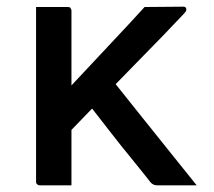

<svg xmlns="http://www.w3.org/2000/svg" viewBox="-20 -555 640 575"><path d="M194 0Q177 0 162 0Q147 0 131.5 0Q116 0 99 0Q96 0 93.5 -1.5Q91 -3 89.5 -5Q88 -7 88 -11V-435Q88 -466 88 -491.5Q88 -517 88 -534Q106 -534 122 -534Q138 -534 153 -534Q168 -534 183 -534Q185 -534 187.5 -533.5Q190 -533 191 -531Q192 -530 192.5 -528.5Q193 -527 193.5 -526Q194 -525 194 -523ZM413 -534 529 -535Q532 -535 534 -534Q536 -533 537 -531Q538 -529 538 -526Q538 -525 537.5 -523Q537 -521 535 -519Q533 -517 529 -512Q498 -479 467 -447Q436 -415 405 -383.5Q374 -352 344 -321Q314 -290 284 -259Q254 -228 224 -197Q194 -166 164 -135L102 -200Q154 -256 205.5 -311.5Q257 -367 309.5 -422.5Q362 -478 413 -534ZM451 0Q444 0 439 -2.5Q434 -5 430 -10Q426 -15 413.5 -31Q401 -47 382.5 -69.5Q364 -92 344 -117Q324 -142 305.5 -166Q287 -190 272.5 -208.5Q258 -227 251 -236L308 -326Q352 -271 395 -217Q438 -163 481.5 -109Q525 -55 569 0Q550 0 533.5 0Q517 0 498 0Q479 0 451 0Z"/></svg>

Font: Recursive Medium
Style: Regular
Weight: 500
Version: Version 1.085